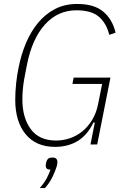

<svg xmlns="http://www.w3.org/2000/svg" viewBox="-20 -730 638 970"><path d="M459 -111H452Q422 -48 373 -18Q324 12 258 12Q162 12 109.5 -52Q57 -116 57 -226Q57 -266 61.5 -308.5Q66 -351 74 -389Q87 -455 111.5 -513Q136 -571 172.5 -615Q209 -659 258 -684.5Q307 -710 370 -710Q456 -710 502 -671Q548 -632 564 -565L532 -554Q518 -612 480 -645Q442 -678 366 -678Q272 -678 207 -606Q142 -534 116 -402L102 -329Q97 -300 95 -274Q93 -248 93 -228Q93 -135 135.5 -77.5Q178 -20 263 -20Q299 -20 333 -31.5Q367 -43 395.5 -66Q424 -89 445.5 -124Q467 -159 476 -206L496 -306H346L352 -338H538L471 0H437ZM245 66Q259 66 264.5 72Q270 78 270 86Q270 91 269.5 96.5Q269 102 267 109Q260 133 245 164Q230 195 207 220H181Q203 195 216 170.5Q229 146 235 127Q221 127 216 121.5Q211 116 211 108Q211 105 211.5 100.5Q212 96 214 88Q216 80 222 73Q228 66 245 66Z"/></svg>

Font: IBM Plex Sans Cond ExtLt
Style: Italic
Weight: 200
Width: 3
Italic angle: -11°
Designer: Mike Abbink, Paul van der Laan, Pieter van Rosmalen
Foundry: Bold Monday
Version: Version 1.3